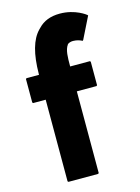

<svg xmlns="http://www.w3.org/2000/svg" viewBox="-131 -956 758 1036"><g transform="rotate(-15 248.0 -437.5)"><path d="M115 -592H45L41 -588V-457L45 -453H115V3L119 7H285L289 3V-453H399L403 -457V-588L399 -592H289V-597C289 -641 289 -685 308 -710V-711C315 -717 326 -721 339 -721C363 -721 381 -713 390 -708L394 -712L454 -833L450 -837C450 -837 395 -882 308 -882C256 -882 216 -866 187 -835L180 -828C137 -784 116 -708 115 -597Z"/></g></svg>

Font: Hussar Woodtype
Style: Bd
Weight: 900
Foundry: Cannot Into Space Fonts
Version: Version 1.07